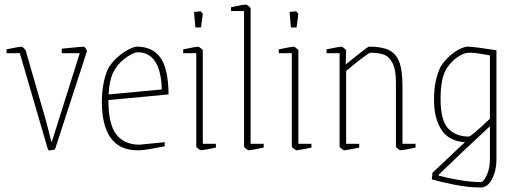

<svg xmlns="http://www.w3.org/2000/svg" viewBox="-20 -657 2279 852"><path d="M192 4 68 -421H9V-438Q66 -450 75 -450Q79 -450 86 -443Q93 -436 94 -433L185 -118L208 -28H210L334 -421H254V-441Q343 -450 352 -450Q355 -450 360.5 -441.5Q366 -433 366 -430L224 6L199 11Q196 11 192 4Z M432 -205Q432 -252 440.5 -292.5Q449 -333 464 -360Q482 -387 506.5 -407.5Q531 -428 553.5 -439Q576 -450 587 -450Q657 -450 692 -401Q727 -352 728 -238L461 -213Q461 -105 496.5 -60Q532 -15 599 -15Q605 -15 711 -26V-8Q705 -7 661 1.5Q617 10 591 10Q510 10 471 -45.5Q432 -101 432 -205ZM698 -260Q693 -425 591 -425Q580 -425 562 -415.5Q544 -406 526 -391Q497 -367 481 -332.5Q465 -298 462 -238Z M851 -7V-421H793V-438Q851 -450 860 -450Q862 -450 871 -443Q880 -436 880 -433V-19H938V-2Q880 10 871 10Q869 10 860 3Q851 -4 851 -7ZM841 -604 870 -607 880 -596 872 -535H847Z M1063 -7V-608H1005V-625Q1063 -637 1072 -637Q1074 -637 1083 -630Q1092 -623 1092 -620V-19H1150V-2Q1092 10 1083 10Q1081 10 1072 3Q1063 -4 1063 -7Z M1275 -7V-421H1217V-438Q1275 -450 1284 -450Q1286 -450 1295 -443Q1304 -436 1304 -433V-19H1362V-2Q1304 10 1295 10Q1293 10 1284 3Q1275 -4 1275 -7ZM1265 -604 1294 -607 1304 -596 1296 -535H1271Z M1487 -7V-421H1429V-438Q1487 -450 1496 -450Q1498 -450 1507 -443Q1516 -436 1516 -433L1514 -371Q1520 -375 1534 -387Q1544 -395 1578.5 -422.5Q1613 -450 1618 -450Q1675 -450 1706.5 -434.5Q1738 -419 1752 -381.5Q1766 -344 1766 -276V-19H1824V-2Q1766 10 1757 10Q1753 10 1745 3Q1737 -4 1737 -7V-290Q1737 -348 1722 -377Q1707 -406 1683.5 -414.5Q1660 -423 1624 -423Q1618 -423 1584 -397Q1550 -371 1516 -342V-19H1574V-2Q1516 10 1507 10Q1505 10 1496 3Q1487 -4 1487 -7Z M1896 139 1899 110 2043 -26Q1970 -31 1938 -82.5Q1906 -134 1906 -212Q1906 -262 1913.5 -296.5Q1921 -331 1935 -361Q1953 -389 1976.5 -409.5Q2000 -430 2021.5 -440Q2043 -450 2055 -450Q2082 -450 2183 -434V52Q2183 99 2163.5 137Q2144 175 2114 175Q2060 175 2001 163.5Q1942 152 1896 139ZM2154 -130V-411Q2092 -423 2068 -423Q2048 -423 2037 -418Q1996 -401 1965.5 -358.5Q1935 -316 1935 -219Q1935 -122 1969 -86.5Q2003 -51 2061 -51Q2070 -51 2154 -130ZM2154 46V-93L2152 -95Q2099 -46 2034 15.5Q1969 77 1926 119V122Q1957 131 2012.5 141Q2068 151 2117 151Q2120 151 2129 139.5Q2138 128 2146 104.5Q2154 81 2154 46Z"/></svg>

Font: Grenze Thin
Style: Regular
Weight: 250
Designer: Renata Polastri
Foundry: Omnibus-Type
Version: Version 1.002; ttfautohint (v1.8)